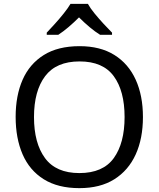

<svg xmlns="http://www.w3.org/2000/svg" viewBox="-20 -964 821 994"><path d="M720 -358Q720 -247 682.5 -164.5Q645 -82 572 -36Q499 10 391 10Q280 10 206.5 -36Q133 -82 97 -165Q61 -248 61 -359Q61 -469 97 -551Q133 -633 206.5 -679Q280 -725 392 -725Q499 -725 572 -679.5Q645 -634 682.5 -551.5Q720 -469 720 -358ZM156 -358Q156 -223 213 -145.5Q270 -68 391 -68Q513 -68 569 -145.5Q625 -223 625 -358Q625 -493 569 -569.5Q513 -646 392 -646Q271 -646 213.5 -569.5Q156 -493 156 -358ZM435 -944Q447 -922 469.5 -894.5Q492 -867 516.5 -840.5Q541 -814 560 -795V-784H498Q472 -800 444 -823.5Q416 -847 389 -874Q362 -847 335 -824Q308 -801 282 -784H222V-795Q241 -815 264.5 -841Q288 -867 310 -894.5Q332 -922 345 -944Z"/></svg>

Font: Noto Sans Ugaritic
Style: Regular
Weight: 400
Designer: Monotype Design Team
Foundry: Monotype Imaging Inc.
Version: Version 2.001; ttfautohint (v1.8.4.7-5d5b)